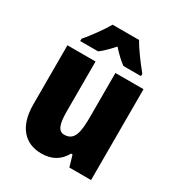

<svg xmlns="http://www.w3.org/2000/svg" viewBox="-183 -884 937 1012"><g transform="rotate(30 285.5 -378.0)"><path d="M367 -766H206C185 -728 132 -655 101 -620V-606H210C232 -622 256 -646 286 -679C315 -647 340 -623 364 -606H471V-620C433 -667 392 -721 367 -766ZM517 -553H346V-289C346 -194 337 -136 274 -136C238 -136 225 -174 225 -248V-553H54V-193C54 -60 118 10 219 10C281 10 327 -15 356 -68H365L385 0H517Z"/></g></svg>

Font: Noto Sans Khmer Condensed Black
Style: Regular
Weight: 900
Width: 3
Designer: Danh Hong and the Monotype Design Team
Foundry: Monotype Imaging Inc.
Version: Version 2.004